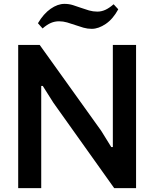

<svg xmlns="http://www.w3.org/2000/svg" viewBox="-20 -972 796 992"><path d="M176 -852Q205 -901 241.5 -926.5Q278 -952 313 -952Q336 -952 357 -945.5Q378 -939 398.5 -931.5Q419 -924 440 -918Q461 -912 483 -912Q504 -912 524 -921Q544 -930 567 -950L591 -924Q564 -874 526.5 -848.5Q489 -823 454 -823Q432 -823 411 -829Q390 -835 369 -842.5Q348 -850 327 -856Q306 -862 285 -862Q263 -862 243 -853.5Q223 -845 200 -825ZM74 -740H185L503 -296L555 -212H563V-740H683V0H570L256 -441L201 -528H193V0H74Z"/></svg>

Font: Encode Sans Narrow
Style: SemiBold
Weight: 600
Designer: Pablo Impallari, Andres Torresi
Foundry: Pablo Impallari, Andres Torresi
Version: Version 1.000; ttfautohint (v1.00) -l 8 -r 50 -G 200 -x 14 -